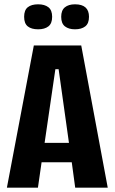

<svg xmlns="http://www.w3.org/2000/svg" viewBox="-20 -871 532 891"><path d="M12 0 137 -660H357L480 0H329L313 -118H173L156 0ZM237 -550 187 -208H300L252 -550ZM328 -735Q299 -735 281.5 -748.5Q264 -762 264 -793Q264 -823 281 -837Q298 -851 328 -851Q393 -851 393 -793Q393 -762 375.5 -748.5Q358 -735 328 -735ZM157 -735Q126 -735 109 -748.5Q92 -762 92 -793Q92 -824 109 -837.5Q126 -851 157 -851Q187 -851 204.5 -837.5Q222 -824 222 -793Q222 -762 204.5 -748.5Q187 -735 157 -735Z"/></svg>

Font: Bricolage Grotesque 10pt Condensed Bricolage Grotesque 10pt Condensed Regular
Style: Bold
Weight: 700
Width: 3
Designer: Mathieu Triay
Foundry: Atelier Triay
Version: Version 1.000; ttfautohint (v1.8.4.7-5d5b);gftools[0.9.32]